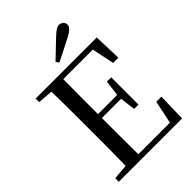

<svg xmlns="http://www.w3.org/2000/svg" viewBox="-270 -1075 1195 1195"><g transform="rotate(-45 328.0 -477.0)"><path d="M300 -806 314 -786C363 -810 412 -835 460 -860C503 -882 517 -900 517 -918C517 -937 500 -954 478 -954C461 -954 444 -943 412 -913C378 -880 339 -843 300 -806ZM549 -548H595L589 -732H51V-701L151 -693C153 -593 153 -493 153 -392V-339C153 -239 153 -138 151 -40L51 -31V0H608L613 -187H568L536 -35H258C257 -136 257 -238 257 -355H426L439 -253H477V-493H439L426 -389H257C257 -497 257 -598 258 -696H518Z"/></g></svg>

Font: Noto Serif HK Medium
Style: Regular
Weight: 500
Designer: Ryoko NISHIZUKA 西塚涼子 (kana & ideographs); Frank Grießhammer (Latin, Greek & Cyrillic); Wenlong ZHANG 张文龙 (bopomofo); San
Foundry: Adobe
Version: Version 2.001;hotconv 1.1.0;makeotfexe 2.6.0